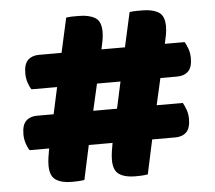

<svg xmlns="http://www.w3.org/2000/svg" viewBox="-47 -669 809 724"><g transform="rotate(-5 357.0 -306.5)"><path d="M563 -357 540 -256H639Q645 -246 651 -229.5Q657 -213 657 -194Q657 -159 641.5 -144Q626 -129 600 -129H512L484 1Q470 3 458.5 3.5Q447 4 436 4Q398 4 376 -10.5Q354 -25 354 -65Q354 -80 356.5 -96.5Q359 -113 362 -129H272L244 1Q230 3 218.5 3.5Q207 4 196 4Q158 4 136 -10.5Q114 -25 114 -65Q114 -80 116.5 -96.5Q119 -113 122 -129H48Q41 -139 35.5 -155.5Q30 -172 30 -191Q30 -226 45.5 -241Q61 -256 87 -256H150L172 -357H75Q68 -367 62.5 -383.5Q57 -400 57 -419Q57 -454 72.5 -469Q88 -484 114 -484H200L229 -615Q243 -617 255.5 -617Q268 -617 278 -617Q315 -617 338 -603.5Q361 -590 361 -550Q361 -534 358 -517.5Q355 -501 351 -484H440L469 -615Q483 -617 495.5 -617Q508 -617 518 -617Q555 -617 578 -603.5Q601 -590 601 -550Q601 -534 598 -517.5Q595 -501 591 -484H666Q672 -474 678 -457.5Q684 -441 684 -422Q684 -387 668.5 -372Q653 -357 627 -357ZM300 -256H390L412 -357H323Z"/></g></svg>

Font: Baloo Paaji 2 ExtraBold
Style: Regular
Weight: 800
Designer: Shuchita Grover, Noopur Datye and Ek Type
Foundry: Ek Type
Version: Version 1.640;hotconv 1.0.111;makeotfexe 2.5.65597; ttfautoh